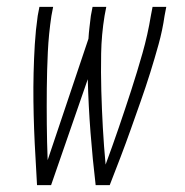

<svg xmlns="http://www.w3.org/2000/svg" viewBox="-20 -540 540 560"><path d="M88 0Q86 -41 83.5 -81.5Q81 -122 79.5 -163Q78 -204 77.5 -245Q77 -286 78 -327.5Q79 -369 81.5 -410.5Q84 -452 90 -494L95 -520H135L130 -494Q122 -441 119.5 -388Q117 -335 116.5 -282.5Q116 -230 116.5 -177.5Q117 -125 119 -73L238 -427Q239 -444 241 -460.5Q243 -477 245 -494L250 -520H290L285 -494Q276 -439 275 -384Q274 -329 275.5 -275Q277 -221 280 -167Q283 -113 288 -60Q308 -114 326.5 -168Q345 -222 362.5 -276Q380 -330 395.5 -384.5Q411 -439 420 -494L425 -520H465L460 -494Q454 -452 442.5 -410.5Q431 -369 418 -327.5Q405 -286 390.5 -245Q376 -204 361.5 -163Q347 -122 331.5 -81.5Q316 -41 300 0H259Q250 -76 244 -153.5Q238 -231 236 -309L129 0Z"/></svg>

Font: Iosevka SS18 Extralight
Style: Italic
Weight: 200
Italic angle: -9°
Monospace: yes
Designer: Belleve Invis
Foundry: Belleve Invis
Version: Version 25.1.1; ttfautohint (v1.8.4)